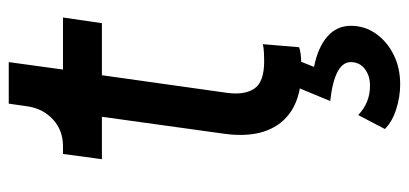

<svg xmlns="http://www.w3.org/2000/svg" viewBox="-268 -435 935 439"><g transform="rotate(-90 199.5 -215.5)"><path d="M258 6Q177 6 139.5 -40Q102 -86 113 -169L152 -450H55L67 -539H85Q121 -539 146 -562Q171 -585 176 -621L182 -663H277L260 -539H379L366 -450H247L207 -166Q201 -125 216 -102Q231 -79 279 -79Q288 -79 298.5 -79.5Q309 -80 318 -82L311 1Q298 5 282.5 5.5Q267 6 258 6ZM226 232Q198 232 169.5 223Q141 214 124 197L156 136Q184 163 223 163Q246 163 261.5 151Q277 139 277 119Q277 82 188 72L222 -10H284L266 35Q311 44 335.5 65.5Q360 87 360 119Q360 151 342 176.5Q324 202 294 217Q264 232 226 232Z"/></g></svg>

Font: Plus Jakarta Sans Medium
Style: Italic
Weight: 500
Italic angle: -8°
Designer: Gumpita Rahayu
Foundry: Tokotype
Version: Version 2.071; ttfautohint (v1.8.4.7-5d5b);gftools[0.9.29]